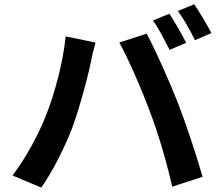

<svg xmlns="http://www.w3.org/2000/svg" viewBox="-20 -841 1017 885"><path d="M838.1 -643.8 761.7 -611.1 753.9 -626.7Q738.5 -656.7 719.8 -690.7Q701.2 -724.6 685.1 -746.6L760.5 -777.6Q778.1 -752.2 800.4 -713.1Q822.8 -674.1 838.1 -643.8ZM954.3 -688.5 878.7 -655.8Q837.6 -738.8 800 -790.3L875.2 -821.3Q893.6 -794.4 917.1 -755.1Q940.7 -715.8 954.3 -688.5ZM282.7 -673.3 420.4 -644.8Q413.6 -621.6 407.3 -595.5Q401.1 -569.3 397.5 -549.3L391.8 -522.5Q377.4 -460.4 356.4 -387Q335.4 -313.5 314 -254.6Q287.6 -184.8 248.5 -108.6Q209.5 -32.5 170.2 23.7L37.6 -32.2Q82.3 -90.6 122.6 -163.5Q162.8 -236.3 189.7 -303Q223.1 -387 248.3 -485.1Q273.4 -583.3 282.7 -673.3ZM530 -645 655.8 -685.8Q686 -630.1 728.8 -534.9Q771.5 -439.7 800 -366.7Q826.2 -299.8 859.7 -199.2Q893.3 -98.6 913.8 -26.1L773.9 19.3Q730 -169.9 671.6 -324.7Q642.3 -404.1 601.3 -497.1Q560.3 -590.1 530 -645Z"/></svg>

Font: Min Sans VF VF
Style: Regular
Weight: 400
Designer: Jinseong-Kim, NotoSansCJK, Nunito
Foundry: Jinseong-Kim
Version: Version 1.420;Glyphs 3.1.2 (3151)